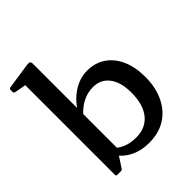

<svg xmlns="http://www.w3.org/2000/svg" viewBox="-208 -890 1036 1036"><g transform="rotate(-45 310.0 -372.5)"><path d="M81 -568H192V-92L131 2Q129 6 125 8Q121 10 116 10H90Q81 10 81 0ZM172 -113Q196 -87 229 -73.5Q262 -60 304 -60Q378 -60 418 -110Q458 -160 458 -250Q458 -329 424.5 -373.5Q391 -418 331 -418Q290 -418 252 -398.5Q214 -379 183 -342L173 -366Q205 -429 259 -466Q313 -503 371 -503Q433 -503 477.5 -472.5Q522 -442 546.5 -387Q571 -332 571 -256Q571 -176 541.5 -115.5Q512 -55 459.5 -22.5Q407 10 334 10Q272 10 224 -15Q176 -40 143 -91ZM81 -567V-714L99 -680L16 -695Q7 -697 7 -707V-721Q7 -731 17 -732L165 -754Q179 -756 185.5 -752.5Q192 -749 192 -735V-567Z"/></g></svg>

Font: Hahmlet Medium
Style: Regular
Weight: 500
Version: Version 1.002